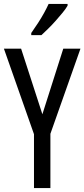

<svg xmlns="http://www.w3.org/2000/svg" viewBox="-20 -963 432 983"><path d="M197 -378 304 -714H392L238 -278V0H154V-276L0 -714H88ZM326 -934Q317 -918 300.5 -898Q284 -878 265 -856.5Q246 -835 226.5 -816Q207 -797 192 -783H140V-794Q159 -821 175.5 -846.5Q192 -872 205.5 -896.5Q219 -921 229 -943H326Z"/></svg>

Font: Noto Sans Arabic ExtraCondensed
Style: Regular
Weight: 400
Width: 2
Designer: Monotype Design Team, Nadine Chahine, Nizar Qandah and Khaled Hosny
Foundry: Monotype Imaging Inc.
Version: Version 2.012